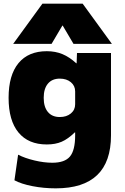

<svg xmlns="http://www.w3.org/2000/svg" viewBox="-20 -810 681 1050"><path d="M59 176 79 36Q116 55 168.5 67.5Q221 80 266 80Q334 80 362.5 46Q391 12 391 -70V-86H389Q352 -50 317.5 -35Q283 -20 236 -20Q135 -20 81 -85.5Q27 -151 27 -275Q27 -399 81 -464.5Q135 -530 236 -530Q283 -530 321.5 -514Q360 -498 397 -464H399L401 -520H587V-70Q587 220 285 220Q219 220 157.5 208Q96 196 59 176ZM307 -170Q344 -170 367.5 -189.5Q391 -209 391 -240V-310Q391 -341 367.5 -360.5Q344 -380 307 -380Q265 -380 242 -352.5Q219 -325 219 -275Q219 -225 242 -197.5Q265 -170 307 -170ZM212 -790H432L592 -570H382L323 -670H321L262 -570H52Z"/></svg>

Font: Enso Black
Style: Regular
Weight: 900
Designer: Coji Morishita
Foundry: UNDERFOREST DESIGN
Version: Version 1.000